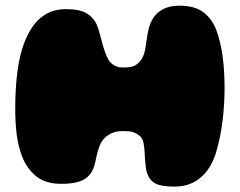

<svg xmlns="http://www.w3.org/2000/svg" viewBox="-20 -652 866 693"><path d="M610 21.5Q561.5 21.5 540.5 10Q519.5 -1.5 511 -26.5Q509 -32 507.8 -38.8Q506.5 -45.5 505.8 -52.8Q505 -60 504.2 -67.5Q503.5 -75 503.2 -82Q503 -89 502.5 -95Q501.5 -119 498 -136.5Q494.5 -154 483 -162.5Q470.5 -172 458.8 -175.5Q447 -179 425.5 -179Q416 -179 408 -178Q400 -177 393.2 -175Q386.5 -173 380.8 -170.2Q375 -167.5 370 -164Q364 -160 358 -154.2Q352 -148.5 347.5 -141.5Q344 -136.5 341.5 -130.2Q339 -124 336.5 -117.2Q334 -110.5 332 -102.8Q330 -95 328 -86.2Q326 -77.5 324 -67.5Q318 -39 303.8 -21.5Q289.5 -4 264.5 3.8Q239.5 11.5 201 11.5Q144.5 11.5 111 -15.5Q77.5 -42.5 60 -86.5Q53 -104.5 48 -124.8Q43 -145 40.2 -167.2Q37.5 -189.5 36.2 -212.8Q35 -236 35 -260Q35 -288 36.2 -315.8Q37.5 -343.5 40.2 -370.5Q43 -397.5 47.5 -423.2Q52 -449 59 -472.5Q72 -515.5 92.8 -548.5Q113.5 -581.5 144.5 -600.2Q175.5 -619 218.5 -619Q267 -619 292.8 -603.8Q318.5 -588.5 330 -561Q332.5 -555.5 335 -547.5Q337.5 -539.5 340 -530.5Q342.5 -521.5 344.8 -512.5Q347 -503.5 349.2 -495.8Q351.5 -488 353 -482.5Q358.5 -464 364.8 -449.5Q371 -435 379 -426.5Q388.5 -417 399 -412.8Q409.5 -408.5 423 -408.5Q438.5 -408.5 448.5 -409.8Q458.5 -411 466 -415Q473.5 -419 481.5 -426.5Q490.5 -435 497.2 -450.5Q504 -466 507.5 -496Q509.5 -510.5 511.5 -523Q513.5 -535.5 516.2 -546.8Q519 -558 523.2 -568.2Q527.5 -578.5 534 -588.5Q546 -607 569.2 -619.2Q592.5 -631.5 627.5 -631.5Q683 -631.5 714.5 -607.5Q746 -583.5 761.5 -541.5Q769 -521.5 774.5 -498.2Q780 -475 783.5 -448.8Q787 -422.5 788.8 -394Q790.5 -365.5 790.5 -335Q790.5 -307 789 -280.2Q787.5 -253.5 784.8 -228.2Q782 -203 778 -180Q774 -157 769 -136Q764 -115 758 -96Q740.5 -41.5 702.8 -10Q665 21.5 610 21.5Z"/></svg>

Font: Gluten Thin Black
Style: Regular
Weight: 900
Version: Version 1.300